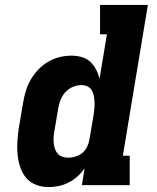

<svg xmlns="http://www.w3.org/2000/svg" viewBox="-20 -755 640 783"><path d="M178 8Q151 8 126.5 -1.5Q102 -11 86 -30.5Q70 -50 62 -75Q54 -100 51.5 -126.5Q49 -153 51 -180.5Q53 -208 57 -235L74 -335Q78 -359 85 -383Q92 -407 105 -429.5Q118 -452 136 -471Q154 -490 176 -503Q198 -516 222.5 -522Q247 -528 271 -528Q292 -528 312.5 -522.5Q333 -517 347.5 -503.5Q362 -490 371.5 -472Q381 -454 386 -434L416 -615H388V-735H583L481 -120H509V0H314L325 -69Q313 -51 296.5 -36Q280 -21 260.5 -11Q241 -1 220 3.5Q199 8 178 8ZM259 -112Q274 -112 289.5 -117Q305 -122 317 -132.5Q329 -143 336 -158Q343 -173 345 -188L362 -288Q364 -301 365 -314Q366 -327 365.5 -339.5Q365 -352 362.5 -364.5Q360 -377 354 -387Q348 -397 337 -402.5Q326 -408 313 -408Q295 -408 278 -401Q261 -394 248 -380.5Q235 -367 228 -350Q221 -333 218 -316L201 -216Q199 -204 198.5 -191.5Q198 -179 199.5 -167.5Q201 -156 205 -145.5Q209 -135 216.5 -127Q224 -119 235.5 -115.5Q247 -112 259 -112Z"/></svg>

Font: Iosevka Etoile Heavy Oblique
Style: Regular
Weight: 900
Italic angle: -9°
Designer: Belleve Invis
Foundry: Belleve Invis
Version: Version 15.5.2; ttfautohint (v1.8.4)